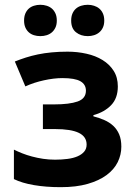

<svg xmlns="http://www.w3.org/2000/svg" viewBox="-20 -772 565 802"><path d="M206.1 -335.9Q270 -335.9 304.4 -348.1Q338.9 -360.4 338.9 -393.1Q338.9 -419.4 315.9 -432.6Q293 -445.8 240.2 -445.8Q222.7 -445.8 202.9 -443.4Q183.1 -440.9 163.1 -436.5Q143.1 -432.1 123.5 -425.8Q104 -419.4 85.9 -411.1L42 -515.1Q64 -523.9 87.6 -531.5Q111.3 -539.1 138.2 -544.7Q165 -550.3 195.6 -553.2Q226.1 -556.2 262.2 -556.2Q303.2 -556.2 341.3 -547.6Q379.4 -539.1 408.4 -521.2Q437.5 -503.4 454.8 -476.1Q472.2 -448.7 472.2 -411.1Q472.2 -361.8 444.3 -332.8Q416.5 -303.7 370.1 -291V-286.1Q394.5 -279.8 415.8 -270.5Q437 -261.2 452.9 -246.6Q468.8 -231.9 477.8 -210.7Q486.8 -189.5 486.8 -159.2Q486.8 -125.5 471.7 -94.7Q456.5 -64 425.3 -40.8Q394 -17.6 346.4 -3.9Q298.8 9.8 233.9 9.8Q171.9 9.8 121.8 1.2Q71.8 -7.3 38.1 -23.9V-147Q53.7 -139.2 72.8 -131.6Q91.8 -124 113.8 -118.2Q135.7 -112.3 160.2 -108.6Q184.6 -105 210 -105Q237.8 -105 262 -108.2Q286.1 -111.3 303.7 -118.9Q321.3 -126.5 331.5 -138.4Q341.8 -150.4 341.8 -168Q341.8 -201.2 309.3 -217Q276.9 -232.9 209 -232.9H159.2V-335.9ZM80.6 -686Q80.6 -703.1 85.9 -715.6Q91.3 -728 100.3 -736.1Q109.4 -744.1 121.8 -748Q134.3 -752 148.4 -752Q162.6 -752 175 -748Q187.5 -744.1 196.8 -736.1Q206.1 -728 211.7 -715.6Q217.3 -703.1 217.3 -686Q217.3 -669.4 211.7 -657.2Q206.1 -645 196.8 -637Q187.5 -628.9 175 -625Q162.6 -621.1 148.4 -621.1Q134.3 -621.1 121.8 -625Q109.4 -628.9 100.3 -637Q91.3 -645 85.9 -657.2Q80.6 -669.4 80.6 -686ZM277.3 -686Q277.3 -703.1 282.7 -715.6Q288.1 -728 297.4 -736.1Q306.6 -744.1 319.3 -748Q332 -752 346.7 -752Q360.4 -752 372.8 -748Q385.3 -744.1 394.8 -736.1Q404.3 -728 409.9 -715.6Q415.5 -703.1 415.5 -686Q415.5 -669.4 409.9 -657.2Q404.3 -645 394.8 -637Q385.3 -628.9 372.8 -625Q360.4 -621.1 346.7 -621.1Q317.4 -621.1 297.4 -637.2Q277.3 -653.3 277.3 -686Z"/></svg>

Font: Droid Sans
Style: Bold
Weight: 700
Foundry: Ascender Corporation
Version: Version 1.00 build 112